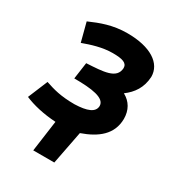

<svg xmlns="http://www.w3.org/2000/svg" viewBox="-173 -588 777 853"><g transform="rotate(30 215.5 -162.0)"><path d="M419 -377C419 -446 350 -492 231 -492C155 -492 100 -470 47 -447L72 -351C113 -366 165 -383 218 -383C269 -383 293 -375 293 -349C290 -292 224 -290 138 -285L126 -200C216 -200 285 -191 285 -150C284 -117 248 -103 184 -101C112 -101 73 -113 31 -127L-11 -26C31 -8 86 5 150 9L128 168H236L269 -2C349 -30 406 -74 407 -154C407 -199 387 -233 350 -253C389 -282 416 -320 419 -377Z"/></g></svg>

Font: Cantarell
Style: BoldOblique
Weight: 700
Italic angle: -8°
Designer: Dave Crossland
Version: Version 0.024